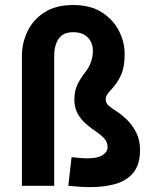

<svg xmlns="http://www.w3.org/2000/svg" viewBox="-20 -748 626 773"><path d="M255 0Q277.9 2.3 300 3.8Q322.1 5.4 343 5.4Q402.5 5.4 447.7 -8.3Q493 -22 518.4 -54.8Q543.8 -87.5 543.8 -144Q543.8 -184.5 528.2 -214.8Q512.6 -245.1 490.6 -266.4Q468.6 -287.7 449.1 -299.8Q430.1 -311.7 417.9 -322.4Q405.6 -333.2 405.6 -348.1Q405.6 -358.6 411.6 -367.6Q417.5 -376.6 428.7 -388.4Q452.6 -413.7 467.3 -446Q481.9 -478.4 481.9 -530.1Q481.9 -578.5 458.9 -623.7Q435.9 -668.9 390 -698.4Q344.2 -727.8 275 -727.8Q204 -727.8 158.2 -697.9Q112.5 -668 90.3 -621.1Q68.2 -574.2 68.2 -523.5V0H198.2V-523.5Q198.2 -564.9 215.9 -591.6Q233.6 -618.4 275 -618.4Q302.2 -618.4 319.7 -607.9Q337.2 -597.3 345.6 -580.3Q354 -563.2 354 -543.8Q354 -520.2 346.2 -498.3Q338.4 -476.4 323.5 -457.6Q307 -437 293.2 -410.6Q279.4 -384.2 279.4 -347.5Q279.4 -313.8 293.2 -289.6Q307 -265.4 327.2 -248.4Q347.4 -231.3 366.3 -218.4Q385.4 -205.8 399.3 -191Q413.2 -176.3 413.2 -155.1Q413.2 -136.6 393.4 -123.6Q373.6 -110.6 334 -110.6Q319.2 -110.6 301.4 -112Q283.6 -113.4 268.1 -115.3Z"/></svg>

Font: Estedad-FD VF
Style: Regular
Weight: 100
Designer: Amin Abedi
Version: Version 7.3